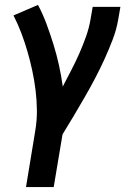

<svg xmlns="http://www.w3.org/2000/svg" viewBox="-20 -548 540 783"><path d="M86 215 124 -16Q131 -58 130.5 -99Q130 -140 125 -180.5Q120 -221 111.5 -260.5Q103 -300 92 -338Q81 -376 67 -413Q53 -450 35 -485L135 -528Q155 -490 170 -449.5Q185 -409 198 -367Q211 -325 220.5 -282Q230 -239 236 -195Q253 -228 270.5 -261.5Q288 -295 303 -329Q318 -363 330.5 -398Q343 -433 349 -468L358 -520H471L462 -468Q455 -427 439.5 -386.5Q424 -346 406 -306.5Q388 -267 367.5 -228Q347 -189 325 -151Q303 -113 280.5 -75Q258 -37 235 0L199 215Z"/></svg>

Font: Iosevka Term Curly
Style: Bold Italic
Weight: 700
Italic angle: -9°
Designer: Belleve Invis
Foundry: Belleve Invis
Version: Version 32.3.0